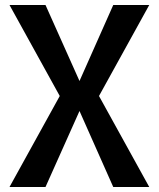

<svg xmlns="http://www.w3.org/2000/svg" viewBox="-20 -748 635 768"><path d="M162 0H18L219 -364L18 -728H162L298 -424L433 -728H577L376 -364L577 0H433L298 -304Z"/></svg>

Font: Murecho Medium
Style: Regular
Weight: 500
Designer: Neil Summerour
Foundry: Positype
Version: Version 1.010; ttfautohint (v1.8.3)